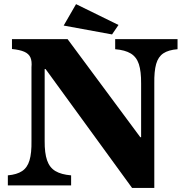

<svg xmlns="http://www.w3.org/2000/svg" viewBox="-20 -900 900 932"><path d="M349.1 -879.9 555.2 -778.8 523.9 -732.9 289.1 -775.9ZM38.1 -710H308.1L661.1 -233.9H665V-494.1Q665.5 -553.7 654.1 -588.6Q642.6 -623.5 614.7 -640.4Q586.9 -657.2 539.1 -661.1V-710H841.8V-661.1Q797.9 -657.7 772.9 -641.1Q748 -624.5 738 -589.4Q728 -554.2 729 -494.1V12.2H621.1L201.2 -564.9H196.8V-215.8Q196.3 -157.2 208.5 -121.8Q220.7 -86.4 249 -69.6Q277.3 -52.7 325.2 -48.8V0H18.1V-48.8Q62 -52.7 87.4 -69.6Q112.8 -86.4 123.3 -121.8Q133.8 -157.2 132.8 -215.8V-573.2Q135.7 -603 127.7 -621.1Q119.6 -639.2 98.1 -648.7Q76.7 -658.2 38.1 -662.1Z"/></svg>

Font: BIZ UDPMincho
Style: Bold
Weight: 700
Designer: TypeBank Co., Ltd.
Foundry: Morisawa Inc.
Version: Version 1.06